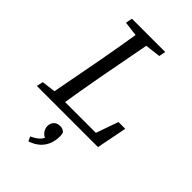

<svg xmlns="http://www.w3.org/2000/svg" viewBox="-278 -763 1121 1121"><g transform="rotate(45 282.5 -203.0)"><path d="M-3 0 6 -40 126 -55H134L124 0ZM82 0 150 -360Q164 -437 177.5 -515Q191 -593 203 -670H293L225 -310Q211 -233 197.5 -155Q184 -77 172 0ZM104 -629 112 -670H387L379 -629L254 -614H225ZM124 0 133 -50H480L417 0L483 -188H539L502 0ZM301 112Q301 149 289 178.5Q277 208 253 229.5Q229 251 191 264L178 236Q202 225 217 213.5Q232 202 240 189Q248 176 252 163L262 187Q232 179 219 160Q206 141 206 122Q206 100 219.5 84.5Q233 69 261 69Q273 69 281 73Q289 77 296 83Q299 91 300 97.5Q301 104 301 112Z"/></g></svg>

Font: Source Serif 4
Style: Italic
Weight: 400
Italic angle: -12°
Designer: Frank Grießhammer
Foundry: Adobe Systems Incorporated
Version: Version 4.004;hotconv 1.0.116;makeotfexe 2.5.65601